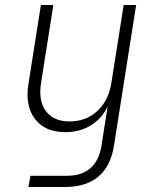

<svg xmlns="http://www.w3.org/2000/svg" viewBox="-20 -570 640 770"><path d="M94 180 102 135H247Q367 135 387 15L397 -50L412 -144Q390 -96 345.5 -68Q301 -40 242 -40Q161 -40 120.5 -92.5Q80 -145 94 -233L144 -550H194L145 -240Q133 -166 164 -124.5Q195 -83 259 -83Q325 -83 370.5 -125Q416 -167 427 -240L476 -550H526L437 15Q410 180 239 180Z"/></svg>

Font: NKDuy Mono Thin
Style: Italic
Weight: 100
Italic angle: -9°
Monospace: yes
Designer: NKDuy
Foundry: NKDuy
Version: Version 2.251; ttfautohint (v1.8.4.7-5d5b)